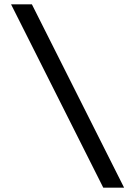

<svg xmlns="http://www.w3.org/2000/svg" viewBox="-20 -760 610 885"><path d="M456 105 31 -740H127L552 105Z"/></svg>

Font: BioRhyme SemiExpanded
Style: Regular
Weight: 400
Width: 6
Designer: Aoife Mooney
Foundry: Aoife Mooney Type
Version: Version 1.600;gftools[0.9.33]